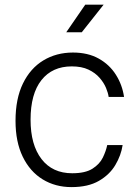

<svg xmlns="http://www.w3.org/2000/svg" viewBox="-20 -776 584 804"><path d="M279.5 7.5Q211.5 7.5 158.5 -25Q105.5 -57.5 75.2 -119.8Q45 -182 45 -270Q45 -362.5 76 -426.2Q107 -490 161.5 -523Q216 -556 285.5 -556Q348 -556 393.2 -530.8Q438.5 -505.5 465.2 -463.2Q492 -421 499.5 -370H435Q433 -386 424 -407.8Q415 -429.5 397 -450.2Q379 -471 350.5 -484.5Q322 -498 280.5 -498Q199 -498 153.5 -440.5Q108 -383 108 -274.5Q108 -169.5 153.8 -110Q199.5 -50.5 282.5 -50.5Q337.5 -50.5 367.5 -69.8Q397.5 -89 410.8 -116.5Q424 -144 429 -168.5H493.5Q487 -125.5 463 -85Q439 -44.5 394 -18.5Q349 7.5 279.5 7.5ZM257.5 -641 337 -756.5H414L322.5 -641Z"/></svg>

Font: Spline Sans Light
Style: Regular
Weight: 300
Designer: Eben Sorkin, Mirko Velimirovic
Foundry: Sorkin Type
Version: Version 1.000; ttfautohint (v1.8.3)